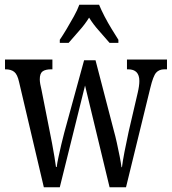

<svg xmlns="http://www.w3.org/2000/svg" viewBox="-20 -786 721 806"><path d="M60 -442Q53 -474 39.5 -484.5Q26 -495 3 -495H1V-536H200V-495H195Q171 -495 159 -486.5Q147 -478 147 -453Q147 -445 149 -433Q151 -421 154 -410L188 -238Q193 -214 198.5 -184.5Q204 -155 208.5 -128Q213 -101 215 -85H218Q220 -101 225.5 -126.5Q231 -152 237.5 -180Q244 -208 250 -230L333 -533H381L458 -237Q464 -216 470.5 -186.5Q477 -157 482.5 -129Q488 -101 490 -84H492Q495 -109 502.5 -148Q510 -187 520 -233L558 -396Q565 -426 565 -446Q565 -495 518 -495H513V-536H681V-495H670Q648 -495 635.5 -481Q623 -467 611 -417L509 0H440L337 -427L231 0H164ZM231 -619Q244 -638 259.5 -664Q275 -690 290 -717Q305 -744 313 -766H396Q405 -744 419 -717Q433 -690 449 -664Q465 -638 477 -619V-606H440Q419 -631 395.5 -657Q372 -683 354 -712Q336 -683 312.5 -657Q289 -631 268 -606H231Z"/></svg>

Font: Noto Serif Ethiopic ExtraCondensed
Style: Regular
Weight: 400
Width: 2
Designer: Monotype Design Team
Foundry: Monotype Imaging Inc.
Version: Version 2.102; ttfautohint (v1.8.4.7-5d5b)